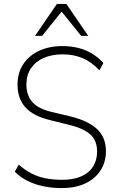

<svg xmlns="http://www.w3.org/2000/svg" viewBox="-20 -947 608 975"><path d="M294 8Q244 8 200.5 -1Q157 -10 120 -28.5Q83 -47 55 -75L75 -111Q106 -84 139.5 -66.5Q173 -49 211.5 -41.5Q250 -34 295 -34Q380 -34 426.5 -72Q473 -110 473 -179Q473 -215 458 -240.5Q443 -266 411.5 -283.5Q380 -301 331 -313L234 -337Q148 -358 108.5 -402.5Q69 -447 69 -517Q69 -577 98 -621Q127 -665 178.5 -689Q230 -713 297 -713Q340 -713 378 -703.5Q416 -694 448 -674.5Q480 -655 505 -627L485 -590Q444 -633 399 -652Q354 -671 298 -671Q244 -671 202.5 -653Q161 -635 137.5 -600.5Q114 -566 114 -518Q114 -463 144 -429Q174 -395 240 -379L337 -356Q430 -333 474 -290.5Q518 -248 518 -180Q518 -124 490.5 -81.5Q463 -39 413 -15.5Q363 8 294 8ZM158 -765 269 -927H317L428 -765H392L293 -888L194 -765Z"/></svg>

Font: Nunito Sans 10pt SemiCondensed ExtraLight
Style: Regular
Weight: 250
Width: 4
Designer: Vernon Adams
Foundry: Vernon Adams
Version: Version 3.101;gftools[0.9.27]